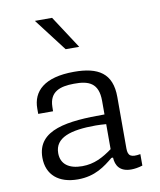

<svg xmlns="http://www.w3.org/2000/svg" viewBox="-89 -873 798 956"><g transform="rotate(-10 310.0 -395.0)"><path d="M300.5 -519C149.5 -519 89 -457 89 -370.5V-343.5H164L164.5 -366.5C166 -442.5 220 -460 289.5 -460.5C363.5 -461.5 413.5 -443.5 413.5 -352.5V-283.5C227 -284 71.5 -266.5 71.5 -125C71.5 -37.5 131.5 12 227.5 12C315.5 12 366.5 -29 410 -64.5H418C420 -24.5 439.5 9.5 497.5 9.5C514.5 9.5 534 6.5 555 0V-58C507 -49.5 491.5 -59.5 491.5 -98V-358C491.5 -478.5 422.5 -519 300.5 -519ZM348 -637 240 -802.5H153L279.5 -637ZM153 -133.5C153 -211.5 232.5 -237 360.5 -237C376 -237 394.5 -236 413.5 -234.5V-108C366.5 -74 321.5 -49 260 -49C193 -49 153 -78 153 -133.5Z"/></g></svg>

Font: Monaspace Neon Light
Style: Regular
Weight: 300
Designer: Riley Cran & the Lettermatic Team
Foundry: Lettermatic
Version: Version 1.200 (Monaspace Neon)